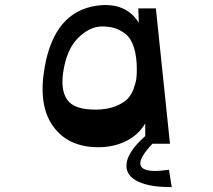

<svg xmlns="http://www.w3.org/2000/svg" viewBox="-20 -581 860 776"><path d="M663 105Q671 156 674 175Q588 176 539.5 153.5Q491 131 491 89Q491 36 567 -31V-82Q539 -35 489 -10.5Q439 14 377 14Q255 14 194 -71.5Q133 -157 161 -312Q201 -534 371 -558Q488 -574 541 -489L539 -547H610L667 0H596Q547 52 547 79Q547 110 608 110Q628 110 663 105ZM365 -138Q411 -138 444 -150.5Q477 -163 494 -180Q511 -197 520 -222Q529 -247 531 -263Q533 -279 533 -299Q533 -353 521 -390Q509 -427 487 -444Q465 -461 443 -467.5Q421 -474 392 -474Q342 -474 295 -427Q248 -380 235 -286Q225 -214 253 -176Q281 -138 365 -138Z"/></svg>

Font: OpenDyslexic
Style: Regular
Weight: 400
Designer: Abbie Gonzalez
Version: Version 0.920;hotconv 1.0.109;makeotfexe 2.5.65596